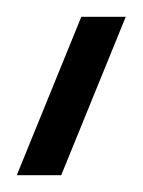

<svg xmlns="http://www.w3.org/2000/svg" viewBox="-20 -127 170 229"><path d="M53 82H0L77 -107H130Z"/></svg>

Font: Katibeh
Style: Regular
Weight: 400
Designer: Arabic design by Kourosh Beigpour, Latin design by Eduardo Tunni, engineering by Lasse Fister
Version: Version 1.0010g